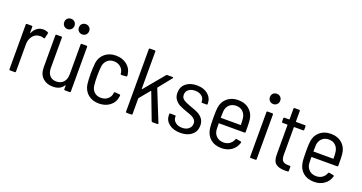

<svg xmlns="http://www.w3.org/2000/svg" viewBox="-39 -1335 3704 1967"><g transform="rotate(20 1812.5 -351.5)"><path d="M309 -499Q316 -496 314 -487L302 -435Q301 -425 290 -429Q274 -436 255 -436L243 -435Q199 -434 170 -397Q141 -360 141 -307V-10Q141 0 131 0H80Q70 0 70 -10V-496Q70 -506 80 -506H131Q141 -506 141 -496V-431Q141 -428 142.5 -428Q144 -428 145 -430Q162 -468 190.5 -489.5Q219 -511 258 -511Q288 -511 309 -499Z M678 -506H729Q739 -506 739 -496V-10Q739 0 729 0H678Q668 0 668 -10V-49Q668 -52 666.5 -52Q665 -52 663 -50Q628 7 547 7Q479 7 436 -33Q393 -73 393 -149V-496Q393 -506 403 -506H454Q464 -506 464 -496V-167Q464 -114 490 -84.5Q516 -55 563 -55Q612 -55 640 -86.5Q668 -118 668 -171V-496Q668 -506 678 -506ZM592 -655Q592 -680 607.5 -695.5Q623 -711 648 -711Q672 -711 688 -695.5Q704 -680 704 -655Q704 -631 688 -615Q672 -599 648 -599Q623 -599 607.5 -615Q592 -631 592 -655ZM432 -655Q432 -680 447.5 -695.5Q463 -711 488 -711Q512 -711 528 -695.5Q544 -680 544 -655Q544 -631 528 -615Q512 -599 488 -599Q463 -599 447.5 -615Q432 -631 432 -655Z M873 -138Q867 -189 867 -254Q867 -305 873 -369Q882 -434 930 -474Q978 -514 1049 -514Q1120 -514 1168.5 -476Q1217 -438 1225 -381L1228 -360V-358Q1228 -354 1225.5 -351.5Q1223 -349 1219 -349L1168 -346Q1159 -346 1157 -355Q1157 -364 1156 -367Q1151 -402 1121.5 -427Q1092 -452 1049 -452Q1005 -452 976.5 -425Q948 -398 943 -355Q938 -312 938 -253Q938 -193 943 -150Q948 -106 976.5 -80Q1005 -54 1049 -54Q1093 -54 1122.5 -79Q1152 -104 1156 -140L1157 -148Q1159 -159 1168 -157L1218 -153Q1227 -151 1227 -144V-140Q1227 -136 1225 -128Q1218 -69 1169.5 -30.5Q1121 8 1049 8Q977 8 930 -31.5Q883 -71 873 -138Z M1341 -10V-690Q1341 -700 1351 -700H1402Q1412 -700 1412 -690V-284Q1412 -282 1414 -281Q1416 -280 1417 -282L1598 -500Q1603 -506 1610 -506H1667Q1673 -506 1675 -502.5Q1677 -499 1673 -494L1559 -352Q1557 -349 1558 -347L1693 -12L1694 -8Q1694 0 1685 0H1632Q1624 0 1621 -8L1512 -294Q1511 -296 1509 -296.5Q1507 -297 1506 -295L1414 -184Q1412 -180 1412 -179V-10Q1412 0 1402 0H1351Q1341 0 1341 -10Z M1765 -127V-136Q1765 -146 1775 -146H1824Q1834 -146 1834 -136V-129Q1834 -97 1862.5 -73.5Q1891 -50 1936 -50Q1980 -50 2007 -73Q2034 -96 2034 -131Q2034 -156 2019 -173Q2004 -190 1982 -200Q1960 -210 1921 -223Q1874 -239 1843 -255Q1812 -271 1790.5 -299.5Q1769 -328 1769 -372Q1769 -436 1814 -473.5Q1859 -511 1933 -511Q2009 -511 2054.5 -472Q2100 -433 2100 -372V-370Q2100 -360 2090 -360H2044Q2034 -360 2034 -370V-374Q2034 -408 2006.5 -430.5Q1979 -453 1933 -453Q1890 -453 1863.5 -431.5Q1837 -410 1837 -376Q1837 -341 1863.5 -323Q1890 -305 1947 -285Q1996 -269 2028 -253Q2060 -237 2082.5 -208.5Q2105 -180 2105 -135Q2105 -71 2059 -33Q2013 5 1936 5Q1859 5 1812 -32Q1765 -69 1765 -127Z M2491 -126Q2494 -135 2503 -133L2549 -124Q2554 -123 2555.5 -119.5Q2557 -116 2556 -112Q2539 -56 2494 -24Q2449 8 2385 8Q2312 8 2266 -30.5Q2220 -69 2209 -135Q2205 -160 2204 -194Q2203 -228 2203 -250.5Q2203 -273 2203 -282Q2203 -333 2207 -365Q2215 -432 2262.5 -473Q2310 -514 2382 -514Q2459 -514 2507 -470Q2555 -426 2561 -354Q2564 -321 2564 -233Q2564 -223 2554 -223H2278Q2274 -223 2274 -219Q2274 -188 2276 -150Q2281 -107 2310.5 -80.5Q2340 -54 2386 -54Q2424 -54 2451.5 -73.5Q2479 -93 2491 -126ZM2276 -356Q2274 -314 2274 -286Q2274 -282 2278 -282H2489Q2493 -282 2493 -286Q2493 -315 2489 -355Q2484 -398 2455.5 -425Q2427 -452 2383 -452Q2338 -452 2309.5 -425.5Q2281 -399 2276 -356Z M2675 -654Q2675 -679 2690.5 -694.5Q2706 -710 2731 -710Q2755 -710 2771 -694.5Q2787 -679 2787 -654Q2787 -630 2771 -614Q2755 -598 2731 -598Q2706 -598 2690.5 -614Q2675 -630 2675 -654ZM2694 -10V-496Q2694 -506 2704 -506H2755Q2765 -506 2765 -496V-10Q2765 0 2755 0H2704Q2694 0 2694 -10Z M3110 -450H3015Q3011 -450 3011 -446V-146Q3011 -99 3029.5 -80.5Q3048 -62 3089 -62H3106Q3116 -62 3116 -52V-10Q3116 0 3106 0L3075 1Q3010 1 2976 -25.5Q2942 -52 2942 -124V-446Q2942 -450 2938 -450H2888Q2878 -450 2878 -460V-496Q2878 -506 2888 -506H2938Q2942 -506 2942 -510V-624Q2942 -634 2952 -634H3001Q3011 -634 3011 -624V-510Q3011 -506 3015 -506H3110Q3120 -506 3120 -496V-460Q3120 -450 3110 -450Z M3501 -126Q3504 -135 3513 -133L3559 -124Q3564 -123 3565.5 -119.5Q3567 -116 3566 -112Q3549 -56 3504 -24Q3459 8 3395 8Q3322 8 3276 -30.5Q3230 -69 3219 -135Q3215 -160 3214 -194Q3213 -228 3213 -250.5Q3213 -273 3213 -282Q3213 -333 3217 -365Q3225 -432 3272.5 -473Q3320 -514 3392 -514Q3469 -514 3517 -470Q3565 -426 3571 -354Q3574 -321 3574 -233Q3574 -223 3564 -223H3288Q3284 -223 3284 -219Q3284 -188 3286 -150Q3291 -107 3320.5 -80.5Q3350 -54 3396 -54Q3434 -54 3461.5 -73.5Q3489 -93 3501 -126ZM3286 -356Q3284 -314 3284 -286Q3284 -282 3288 -282H3499Q3503 -282 3503 -286Q3503 -315 3499 -355Q3494 -398 3465.5 -425Q3437 -452 3393 -452Q3348 -452 3319.5 -425.5Q3291 -399 3286 -356Z"/></g></svg>

Font: Barlow Semi Condensed
Style: Regular
Weight: 400
Width: 4
Designer: Jeremy Tribby
Foundry: Tribby Type
Version: Version 1.408;December 10, 2018;FontCreator 11.5.0.2430 64-b